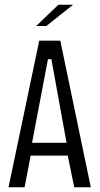

<svg xmlns="http://www.w3.org/2000/svg" viewBox="-20 -792 421 812"><path d="M16 0 146 -620H235L364 0H294L264 -146L277 -134H101L112 -146L84 0ZM114 -180 107 -188H272L263 -180L199 -532L197 -542H183L181 -532ZM133 -682 227 -772H289L176 -682Z"/></svg>

Font: Smooch Sans Thin Medium
Style: Regular
Weight: 500
Version: Version 1.010